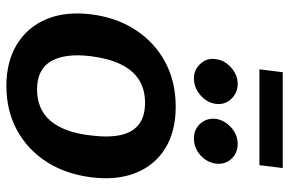

<svg xmlns="http://www.w3.org/2000/svg" viewBox="-172 -725 905 601"><g transform="rotate(90 280.5 -424.5)"><path d="M314 -522Q391 -522 444 -489.5Q497 -457 521 -397.5Q545 -338 535 -258Q525 -178 487 -118.5Q449 -59 388 -25.5Q327 8 249 8Q172 8 118 -25.5Q64 -59 39.5 -118.5Q15 -178 25 -258Q35 -338 74.5 -397.5Q114 -457 175 -489.5Q236 -522 314 -522ZM260 -88Q323 -88 359 -131Q395 -174 404 -257Q411 -313 402.5 -350.5Q394 -388 369 -407Q344 -426 302 -426Q259 -426 229 -406.5Q199 -387 181 -349.5Q163 -312 156 -257Q146 -176 171.5 -132Q197 -88 260 -88ZM305 -647Q301 -619 277.5 -599Q254 -579 225 -579Q198 -579 179.5 -599.5Q161 -620 165 -646Q168 -675 191.5 -695.5Q215 -716 242 -716Q271 -716 290 -695.5Q309 -675 305 -647ZM492 -647Q488 -619 465.5 -599Q443 -579 413 -579Q385 -579 367 -599Q349 -619 352 -647Q356 -675 379 -695.5Q402 -716 430 -716Q460 -716 478 -695.5Q496 -675 492 -647ZM197 -784 206 -857H506L497 -784Z"/></g></svg>

Font: Aleo
Style: Bold Italic
Weight: 700
Italic angle: -7°
Version: Version 2.001;gftools[0.9.29]